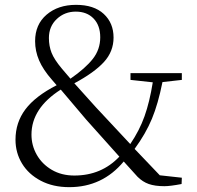

<svg xmlns="http://www.w3.org/2000/svg" viewBox="-20 -759 813 793"><path d="M548 -29 491 -92Q403 14 266 14Q199 14 148.5 -12.5Q98 -39 71 -83.5Q44 -128 44 -182Q44 -253 85 -307.5Q126 -362 214 -407L195 -429Q158 -471 141.5 -509.5Q125 -548 125 -589Q125 -658 172.5 -698.5Q220 -739 294 -739Q368 -739 408.5 -701.5Q449 -664 449 -604Q449 -546 409 -502.5Q369 -459 287 -415L377 -315L518 -164Q556 -220 577 -279Q598 -338 611 -419L519 -429V-457H731V-429L651 -420Q633 -330 607.5 -268.5Q582 -207 536 -144L640 -35L731 -25L730 1Q683 10 659 10Q620 10 594.5 1Q569 -8 548 -29ZM394 -605Q394 -654 366.5 -682.5Q339 -711 293 -711Q247 -711 214.5 -680.5Q182 -650 182 -602Q182 -569 193 -541Q204 -513 236 -475L271 -434Q333 -477 363.5 -516Q394 -555 394 -605ZM110 -203Q110 -158 132 -119.5Q154 -81 194 -57.5Q234 -34 287 -34Q399 -34 473 -112L336 -265L231 -389Q110 -312 110 -203Z"/></svg>

Font: GL-CurulMinamoto Light
Style: Regular
Weight: 300
Designer: Eunice (kana); Ryoko NISHIZUKA 西塚涼子 (ideographs); Frank Grießhammer (Latin, Greek & Cyrillic); Wenlong ZHANG
Foundry: Gutenberg Labo; Adobe
Version: Version 1.002